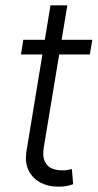

<svg xmlns="http://www.w3.org/2000/svg" viewBox="-20 -696 368 724"><path d="M328.1 -545.9 318.8 -490.7H59.1L67.9 -545.9ZM170.4 -675.8H233.9L145.5 -142.6Q139.6 -108.4 148.2 -88.9Q156.7 -69.3 174.3 -61.5Q191.9 -53.7 213.4 -53.7Q226.1 -53.2 235.1 -55.2Q244.1 -57.1 251 -58.6L255.9 -1.5Q245.6 2.4 231.2 5.4Q216.8 8.3 197.3 7.8Q162.6 7.8 133.1 -7.3Q103.5 -22.5 88.1 -53Q72.8 -83.5 80.1 -127.4Z"/></svg>

Font: Inter Tight Light
Style: Italic
Weight: 300
Italic angle: -9.39999°
Designer: Rasmus Andersson
Foundry: rsms
Version: Version 3.004